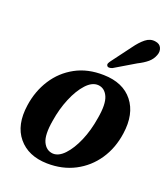

<svg xmlns="http://www.w3.org/2000/svg" viewBox="-130 -784 775 887"><g transform="rotate(20 257.5 -340.0)"><path d="M311 -463Q407 -461 454.8 -400.5Q502.5 -340 488 -240.5Q477.5 -165.5 438.8 -108.2Q400 -51 339.5 -19.5Q279 12 203 10.5Q110 8.5 61 -50.8Q12 -110 27 -211Q37.5 -284 74.8 -341.8Q112 -399.5 172 -432.2Q232 -465 311 -463ZM213 -41.5Q242 -40 270.2 -70Q298.5 -100 320.8 -151.5Q343 -203 353 -266.5Q366 -339 350.8 -373.5Q335.5 -408 303 -410.5Q272.5 -412.5 243.5 -381Q214.5 -349.5 192.5 -297Q170.5 -244.5 161 -183.5Q148.5 -111 164.2 -77.5Q180 -44 213 -41.5ZM388 -627Q410.5 -658.5 433 -676.5Q455.5 -694.5 481 -690.5Q504 -687.5 511.5 -670.2Q519 -653 511 -633.5Q503 -612 484.8 -596.5Q466.5 -581 437.5 -566.5L337.5 -507Q329.5 -503.5 322 -503.5Q314.5 -503.5 311.5 -508.5Q307.5 -514 310.5 -520.8Q313.5 -527.5 319 -534.5Z"/></g></svg>

Font: Fraunces 72pt Soft SemiBold
Style: Italic
Weight: 600
Italic angle: -16°
Version: Version 1.000;[b76b70a41]